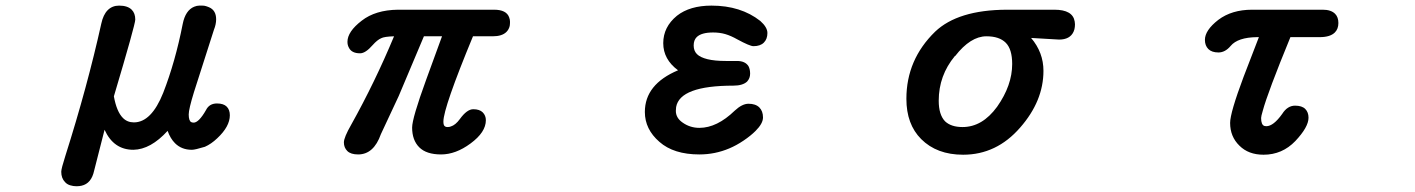

<svg xmlns="http://www.w3.org/2000/svg" viewBox="-20 -518 5040 684"><path d="M455.1 15.6Q384.8 15.6 352.5 -55.7L315.4 89.8Q305.7 135.7 270.5 143.6Q262.7 145.5 252 145.5Q241.2 145.5 230 142.1Q218.8 138.7 211.9 130.9Q198.2 117.2 198.2 93.8Q198.2 83 212.9 37.1Q291 -209 340.8 -433.6Q347.7 -465.8 363.8 -481.9Q379.9 -498 404.3 -498Q434.6 -498 449.2 -483.4Q461.9 -470.7 461.9 -448.2Q461.9 -430.7 385.7 -174.8Q395.5 -120.1 418 -97.7Q433.6 -82 457 -82Q519.5 -82 561.5 -187.5Q604.5 -297.9 630.9 -432.6Q640.6 -481.4 671.9 -494.1Q681.6 -498 689.5 -498Q697.3 -498 700.7 -498Q704.1 -498 707.5 -497.6Q710.9 -497.1 713.9 -496.1Q716.8 -495.1 719.7 -494.1Q722.7 -493.2 724.6 -492.2Q750 -481.4 750 -449.2Q750 -431.6 742.2 -412.1L670.9 -189.5Q652.3 -128.9 652.3 -110.4Q652.3 -87.9 661.1 -83Q665 -81.1 670.9 -81.1Q679.7 -82 689.5 -91.8Q701.2 -103.5 713.9 -126Q725.6 -149.4 752.9 -149.4Q776.4 -149.4 787.6 -138.2Q798.8 -127 798.8 -107.4Q798.8 -67.4 753.9 -25.4Q732.4 -4.9 710 4.9Q674.8 15.6 664.1 15.6Q663.1 15.6 663.1 15.6Q627 15.6 603.5 -7.8Q586.9 -24.4 577.1 -51.8Q516.6 14.6 455.1 15.6Z M1665 -388.7Q1559.6 -133.8 1559.6 -85Q1559.6 -73.2 1563.5 -69.3Q1567.4 -65.4 1574.2 -65.4Q1581.1 -65.4 1585.9 -67.4Q1602.5 -72.3 1618.2 -93.8Q1643.6 -128.9 1666 -128.9Q1688.5 -128.9 1699.7 -117.7Q1710.9 -106.4 1710.9 -89.8Q1710.9 -46.9 1656.2 -6.8Q1603.5 32.2 1551.3 32.2Q1499 32.2 1473.6 6.8Q1448.2 -18.6 1448.2 -63.5Q1448.2 -96.7 1498 -233.4L1554.7 -388.7H1490.2L1400.4 -175.8L1336.9 -40Q1311.5 32.2 1255.9 32.2Q1229.5 32.2 1217.3 20Q1205.1 7.8 1205.1 -10.7Q1205.1 -28.3 1231.4 -74.2Q1315.4 -224.6 1383.8 -388.7Q1348.6 -387.7 1337.9 -381.8Q1324.2 -376 1307.6 -357.4Q1282.2 -328.1 1262.7 -328.1Q1232.4 -328.1 1222.7 -348.6Q1217.8 -357.4 1217.8 -369.1Q1217.8 -405.3 1268.6 -444.3Q1317.4 -482.4 1397.5 -483.4H1740.2Q1784.2 -483.4 1793.9 -456.1Q1796.9 -448.2 1796.9 -440.4Q1796.9 -432.6 1795.9 -425.8Q1793 -413.1 1784.2 -404.3Q1768.6 -388.7 1735.4 -388.7Z M2395.5 -267.6Q2342.8 -306.6 2342.8 -364.3Q2342.8 -421.9 2391.6 -461.9Q2437.5 -498 2514.6 -498Q2619.1 -498 2688.5 -443.4Q2713.9 -420.9 2713.9 -400.4Q2713.9 -378.9 2701.2 -366.2Q2688.5 -353.5 2664.1 -353.5Q2651.4 -353.5 2606.4 -377.9Q2584 -390.6 2564 -396.5Q2543.9 -402.3 2520.5 -402.3Q2478.5 -402.3 2461.9 -385.7Q2451.2 -375 2451.2 -356Q2451.2 -336.9 2462.9 -325.2Q2474.6 -313.5 2500.5 -307.1Q2526.4 -300.8 2565.4 -300.8H2605.5Q2634.8 -300.8 2646.5 -282.2Q2652.3 -271.5 2652.3 -255.4Q2652.3 -239.3 2641.6 -227.5Q2626 -212.9 2592.8 -212.9Q2402.3 -212.9 2388.7 -136.7Q2387.7 -129.9 2387.7 -123Q2387.7 -97.7 2412.1 -81.1Q2438.5 -62.5 2471.7 -62.5Q2534.2 -62.5 2597.7 -124Q2624 -148.4 2646.5 -148.4Q2671.9 -148.4 2685.1 -135.3Q2698.2 -122.1 2698.2 -99.6Q2698.2 -78.1 2671.9 -51.8Q2654.3 -34.2 2628.9 -17.1Q2603.5 0 2578.1 10.7Q2527.3 32.2 2471.7 32.2Q2379.9 32.2 2329.1 -12.7Q2277.3 -57.6 2277.3 -119.1Q2277.3 -217.8 2395.5 -267.6Z M3209 -166Q3209 -305.7 3311.5 -405.3Q3392.6 -482.4 3565.4 -483.4H3736.3Q3801.8 -483.4 3808.6 -441.4Q3809.6 -436.5 3809.6 -431.6Q3809.6 -426.8 3809.1 -422.4Q3808.6 -418 3807.6 -413.6Q3806.6 -409.2 3804.7 -405.3Q3792 -377 3752.9 -377Q3752 -377 3653.3 -382.8Q3697.3 -331.1 3697.3 -265.6Q3697.3 -158.2 3614.3 -63.5Q3530.3 33.2 3411.1 33.2Q3317.4 33.2 3261.7 -22.5Q3209 -75.2 3209 -166ZM3585.9 -290Q3585.9 -342.8 3563 -365.7Q3540 -388.7 3494.1 -388.7Q3437.5 -388.7 3382.8 -318.4Q3382.8 -318.4 3381.8 -318.4Q3324.2 -249 3324.2 -159.2Q3324.2 -109.4 3346.7 -85.9Q3368.2 -65.4 3409.2 -65.4Q3479.5 -65.4 3532.2 -137.7Q3585.9 -213.9 3585.9 -290Z M4593.8 -141.6Q4618.2 -141.6 4629.9 -129.9Q4641.6 -118.2 4641.6 -98.6Q4641.6 -65.4 4594.7 -15.6Q4547.9 33.2 4481.4 33.2Q4427.7 33.2 4395.5 1Q4362.3 -31.2 4362.3 -80.1Q4362.3 -116.2 4410.2 -244.1L4464.8 -385.7H4458Q4389.6 -384.8 4364.3 -354.5Q4344.7 -331.1 4320.8 -331.1Q4296.9 -331.1 4284.7 -343.3Q4272.5 -355.5 4272.5 -376Q4272.5 -410.2 4320.3 -447.3Q4368.2 -483.4 4440.4 -483.4H4692.4Q4721.7 -483.4 4736.3 -468.8Q4748 -457 4748 -436Q4748 -415 4735.4 -402.3Q4718.8 -385.7 4681.6 -385.7H4577.1Q4496.1 -188.5 4478.5 -123Q4472.7 -103.5 4472.7 -97.7Q4472.7 -73.2 4484.4 -69.3Q4487.3 -68.4 4491.2 -68.4Q4516.6 -68.4 4547.9 -112.3Q4566.4 -141.6 4593.8 -141.6Z"/></svg>

Font: FakePearl
Style: SemiBold
Weight: 400
Version: Version 1.2